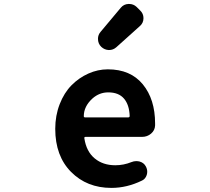

<svg xmlns="http://www.w3.org/2000/svg" viewBox="-20 -918 1040 952"><path d="M532.2 13.7Q411.1 13.7 332.5 -65.4Q253.9 -144.5 253.9 -279.3Q253.9 -344.7 275.9 -401.4Q297.9 -458 334.5 -495.1Q371.1 -532.2 418 -553.2Q464.8 -574.2 514.6 -574.2Q627 -574.2 688 -500Q749 -425.8 749 -305.7Q749 -300.8 749 -295.9Q748 -271.5 729 -255.4Q710 -239.3 684.6 -239.3H404.3Q396.5 -239.3 398.4 -231.4Q408.2 -167 449.2 -132.8Q490.2 -98.6 551.8 -98.6Q592.8 -98.6 631.8 -114.3Q643.6 -119.1 655.3 -119.1Q664.1 -119.1 671.9 -117.2Q693.4 -111.3 703.1 -92.8Q710 -80.1 710 -66.4Q710 -52.7 703.1 -40.5Q696.3 -28.3 683.6 -22.5Q609.4 13.7 532.2 13.7ZM395.5 -341.8Q395.5 -335.9 402.3 -335.9H615.2Q623 -335.9 623 -342.8Q621.1 -398.4 594.7 -429.2Q568.4 -460 516.6 -460Q472.7 -460 438.5 -429.7Q395.5 -390.6 395.5 -341.8ZM556.6 -683.6Q541 -669.9 520.5 -669.9Q520.5 -669.9 519.5 -669.9Q498 -670.9 482.4 -685.5Q465.8 -701.2 465.8 -725.6Q465.8 -745.1 478.5 -759.8L579.1 -879.9Q593.8 -897.5 617.2 -898.4Q619.1 -898.4 620.1 -898.4Q641.6 -898.4 657.2 -883.8L674.8 -866.2Q691.4 -850.6 691.4 -828.1Q691.4 -803.7 672.9 -788.1Z"/></svg>

Font: Gen Jyuu Gothic Monospace Bold
Style: Bold
Weight: 700
Designer: [Source Han Sans]
Ryoko NISHIZUKA  (kana & ideographs); Paul D. Hunt (Latin, Greek & Cyrillic); Wenlong ZHANG  (bopomofo
Version: Version 1.002.20150607